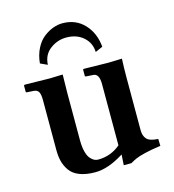

<svg xmlns="http://www.w3.org/2000/svg" viewBox="-101 -735 752 832"><g transform="rotate(-15 275.0 -319.5)"><path d="M361.8 -493.2Q360.4 -534.2 330.6 -560.5Q300.8 -586.9 253.9 -586.9Q214.4 -586.9 181.6 -562.3Q148.9 -537.6 147 -493.2L115.2 -507.8Q118.7 -544.9 133.5 -574Q148.4 -603 169.4 -619.1Q190.4 -635.3 211.9 -643.1Q233.4 -650.9 253.9 -650.9Q313.5 -650.9 351.6 -610.6Q389.6 -570.3 395 -507.8ZM461.9 -115.2Q461.9 -89.8 475.1 -75.4Q488.3 -61 525.9 -59.1L526.9 -27.8Q483.9 -22 455.3 -14.9Q426.8 -7.8 414.6 -2.4Q402.3 2.9 386.2 12.2H352.1L355 -35.2Q284.2 9.8 226.1 9.8Q184.1 9.8 155.5 -1.5Q127 -12.7 112.5 -33.4Q98.1 -54.2 92.5 -76.7Q86.9 -99.1 86.9 -127.9V-352.1Q86.9 -376 80.8 -387.5Q74.7 -398.9 58.1 -399.9L26.9 -401.9L23.9 -403.8V-434.1L28.8 -436Q107.9 -434.1 140.1 -434.1L198.2 -436Q196.8 -391.1 196.8 -354V-142.1Q196.8 -112.3 202.1 -91.1Q207.5 -69.8 216.3 -59.3Q225.1 -48.8 233.6 -44.4Q242.2 -40 251 -40Q309.1 -40 352.1 -77.1V-352.1Q352.1 -399.9 324.2 -399.9L293 -401.9L289.1 -403.8V-434.1L293 -436Q377 -434.1 403.8 -434.1L463.9 -436Q461.9 -394.5 461.9 -354Z"/></g></svg>

Font: Linux Libertine G
Style: Semibold
Weight: 600
Designer: Philipp H. Poll
Foundry: Philipp H. Poll
Version: Version 5.1.1